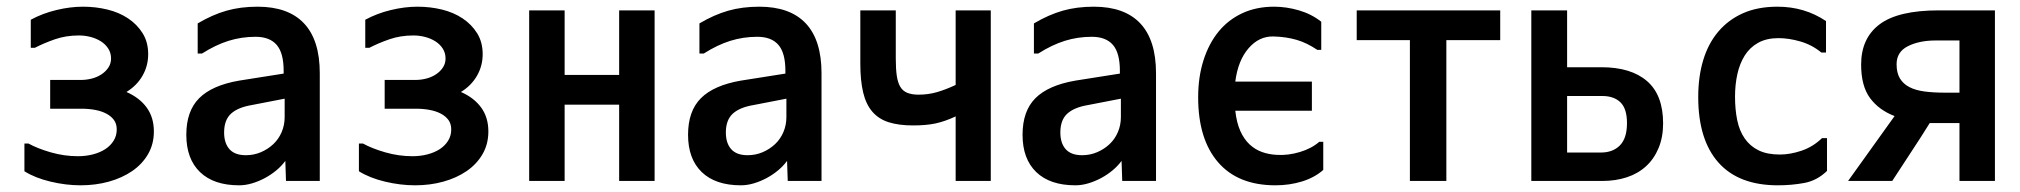

<svg xmlns="http://www.w3.org/2000/svg" viewBox="-20 -557 6040 574"><path d="M440 -164Q440 -126 422.5 -96Q405 -66 375 -45.5Q345 -25 305.5 -14Q266 -3 221 -3Q177 -3 131 -14Q85 -25 53 -45V-128H65Q92 -113 132 -101.5Q172 -90 213 -90Q237 -90 258 -95.5Q279 -101 294.5 -111Q310 -121 319.5 -136Q329 -151 329 -170Q329 -187 320.5 -198.5Q312 -210 297.5 -217.5Q283 -225 264 -228.5Q245 -232 224 -232H130V-318H222Q238 -318 254 -322Q270 -326 283 -334.5Q296 -343 304 -355Q312 -367 312 -382Q312 -399 303.5 -412Q295 -425 281.5 -433.5Q268 -442 251 -446.5Q234 -451 216 -451Q177 -451 144 -439.5Q111 -428 84 -414H72V-498Q107 -517 148.5 -527Q190 -537 228 -537Q266 -537 301 -528.5Q336 -520 363 -502Q390 -484 406.5 -457.5Q423 -431 423 -395Q423 -360 406 -330.5Q389 -301 358 -282Q397 -265 418.5 -235.5Q440 -206 440 -164Z M831 -262 733 -243Q691 -236 670.5 -217Q650 -198 650 -161Q650 -129 666 -111Q682 -93 715 -93Q739 -93 760 -102Q781 -111 797 -126Q813 -141 822 -162Q831 -183 831 -207ZM571 -397V-487Q615 -513 657 -525Q699 -537 750 -537Q842 -537 889 -487Q936 -437 936 -338V-16H835L833 -76Q822 -61 806.5 -48Q791 -35 772.5 -25Q754 -15 734 -9Q714 -3 695 -3Q619 -3 578 -42.5Q537 -82 537 -154Q537 -225 575.5 -263.5Q614 -302 695 -316L828 -337V-345Q828 -399 807 -423Q786 -447 744 -447Q702 -447 663.5 -435Q625 -423 584 -397Z M1440 -164Q1440 -126 1422.5 -96Q1405 -66 1375 -45.5Q1345 -25 1305.5 -14Q1266 -3 1221 -3Q1177 -3 1131 -14Q1085 -25 1053 -45V-128H1065Q1092 -113 1132 -101.5Q1172 -90 1213 -90Q1237 -90 1258 -95.5Q1279 -101 1294.5 -111Q1310 -121 1319.5 -136Q1329 -151 1329 -170Q1329 -187 1320.5 -198.5Q1312 -210 1297.5 -217.5Q1283 -225 1264 -228.5Q1245 -232 1224 -232H1130V-318H1222Q1238 -318 1254 -322Q1270 -326 1283 -334.5Q1296 -343 1304 -355Q1312 -367 1312 -382Q1312 -399 1303.5 -412Q1295 -425 1281.5 -433.5Q1268 -442 1251 -446.5Q1234 -451 1216 -451Q1177 -451 1144 -439.5Q1111 -428 1084 -414H1072V-498Q1107 -517 1148.5 -527Q1190 -537 1228 -537Q1266 -537 1301 -528.5Q1336 -520 1363 -502Q1390 -484 1406.5 -457.5Q1423 -431 1423 -395Q1423 -360 1406 -330.5Q1389 -301 1358 -282Q1397 -265 1418.5 -235.5Q1440 -206 1440 -164Z M1937 -526V-16H1831V-244H1668V-16H1562V-526H1668V-333H1831V-526Z M2331 -262 2233 -243Q2191 -236 2170.5 -217Q2150 -198 2150 -161Q2150 -129 2166 -111Q2182 -93 2215 -93Q2239 -93 2260 -102Q2281 -111 2297 -126Q2313 -141 2322 -162Q2331 -183 2331 -207ZM2071 -397V-487Q2115 -513 2157 -525Q2199 -537 2250 -537Q2342 -537 2389 -487Q2436 -437 2436 -338V-16H2335L2333 -76Q2322 -61 2306.5 -48Q2291 -35 2272.5 -25Q2254 -15 2234 -9Q2214 -3 2195 -3Q2119 -3 2078 -42.5Q2037 -82 2037 -154Q2037 -225 2075.5 -263.5Q2114 -302 2195 -316L2328 -337V-345Q2328 -399 2307 -423Q2286 -447 2244 -447Q2202 -447 2163.5 -435Q2125 -423 2084 -397Z M2942 -526V-16H2837V-209Q2805 -194 2777 -188Q2749 -182 2710 -182Q2667 -182 2637 -191.5Q2607 -201 2588 -223Q2569 -245 2560.5 -280.5Q2552 -316 2552 -367V-526H2658V-382Q2658 -351 2661 -330.5Q2664 -310 2671.5 -297.5Q2679 -285 2692.5 -279.5Q2706 -274 2726 -274Q2755 -274 2781 -281.5Q2807 -289 2837 -303V-526Z M3331 -262 3233 -243Q3191 -236 3170.5 -217Q3150 -198 3150 -161Q3150 -129 3166 -111Q3182 -93 3215 -93Q3239 -93 3260 -102Q3281 -111 3297 -126Q3313 -141 3322 -162Q3331 -183 3331 -207ZM3071 -397V-487Q3115 -513 3157 -525Q3199 -537 3250 -537Q3342 -537 3389 -487Q3436 -437 3436 -338V-16H3335L3333 -76Q3322 -61 3306.5 -48Q3291 -35 3272.5 -25Q3254 -15 3234 -9Q3214 -3 3195 -3Q3119 -3 3078 -42.5Q3037 -82 3037 -154Q3037 -225 3075.5 -263.5Q3114 -302 3195 -316L3328 -337V-345Q3328 -399 3307 -423Q3286 -447 3244 -447Q3202 -447 3163.5 -435Q3125 -423 3084 -397Z M3562 -266Q3562 -327 3578 -377Q3594 -427 3623 -462.5Q3652 -498 3694 -517.5Q3736 -537 3789 -537Q3826 -537 3863.5 -526Q3901 -515 3930 -492V-408H3918Q3887 -429 3856 -438Q3825 -447 3787 -448Q3744 -449 3712.5 -412.5Q3681 -376 3673 -313H3902V-226H3673Q3677 -190 3688 -165.5Q3699 -141 3715.5 -125.5Q3732 -110 3753 -102.5Q3774 -95 3798 -94Q3831 -92 3866 -102.5Q3901 -113 3924 -133H3936V-49Q3910 -26 3872.5 -14.5Q3835 -3 3793 -3Q3681 -3 3621.5 -72Q3562 -141 3562 -266Z M4195 -16V-437H4036V-526H4465V-437H4304V-16Z M4558 -526H4665V-356H4768Q4856 -356 4904 -314.5Q4952 -273 4952 -188Q4952 -147 4938.5 -114.5Q4925 -82 4901 -60Q4877 -38 4843.5 -27Q4810 -16 4770 -16H4558ZM4766 -101Q4802 -101 4823 -122.5Q4844 -144 4844 -189Q4844 -232 4824.5 -251Q4805 -270 4770 -270H4665V-101Z M5442 -144V-46Q5412 -17 5374 -10Q5336 -3 5295 -3Q5178 -3 5117.5 -71Q5057 -139 5057 -267Q5057 -328 5072 -377.5Q5087 -427 5117 -462.5Q5147 -498 5191 -517.5Q5235 -537 5294 -537Q5375 -537 5439 -494V-400H5425Q5397 -423 5362.5 -433Q5328 -443 5297 -443Q5261 -443 5236 -429Q5211 -415 5196 -391Q5181 -367 5174 -335.5Q5167 -304 5167 -268Q5167 -230 5173.5 -198Q5180 -166 5196 -143Q5212 -120 5237.5 -107.5Q5263 -95 5301 -95Q5332 -95 5366 -106.5Q5400 -118 5427 -144Z M5644 -210Q5597 -228 5570.5 -264Q5544 -300 5544 -364Q5544 -443 5599.5 -484.5Q5655 -526 5776 -526H5944V-16H5838V-189H5749Q5723 -147 5693.5 -102.5Q5664 -58 5637 -16H5505ZM5650 -365Q5650 -339 5660 -322.5Q5670 -306 5688.5 -296.5Q5707 -287 5733.5 -283.5Q5760 -280 5794 -280H5838V-436H5767Q5718 -436 5684 -419Q5650 -402 5650 -365Z"/></svg>

Font: D2Coding ligature
Style: Bold
Weight: 700
Monospace: yes
Designer: Yong-Rak Park; Jeong-Hwan Yoon; Sang-Min Lee;
Foundry: NHN Corporation
Version: Version 1.3.2; Build 20180524